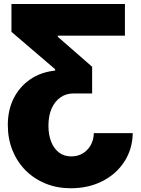

<svg xmlns="http://www.w3.org/2000/svg" viewBox="-20 -748 723 983"><path d="M659.7 -66.4Q658.2 15.1 616.9 79.1Q575.7 143.1 504.4 179.4Q433.1 215.8 342.3 215.8Q272.5 215.8 213.6 191.9Q154.8 168 111.3 124.5Q67.9 81.1 43.9 21.7Q20 -37.6 20 -108.4Q20 -184.6 50 -244.4Q80.1 -304.2 134.5 -341.6Q189 -378.9 262.2 -386.7V-393.6L38.6 -585V-727.5H619.6V-565.4H275.9V-559.6L451.7 -406.2V-269.5H356.9Q319.8 -270 290.5 -250Q261.2 -230 244.6 -193.1Q228 -156.2 228 -104.5Q228 -58.6 241.7 -23.2Q255.4 12.2 281.5 32.5Q307.6 52.7 345.2 52.7Q377.9 52.7 403.3 37.6Q428.7 22.5 444.1 -4.4Q459.5 -31.2 460.4 -66.4Z"/></svg>

Font: Inter 24pt Black
Style: Regular
Weight: 900
Designer: Rasmus Andersson
Foundry: rsms
Version: Version 4.001;git-66647c0bb